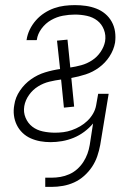

<svg xmlns="http://www.w3.org/2000/svg" viewBox="-20 -548 540 751"><path d="M157 183V147H182Q199 147 216.5 144Q234 141 251 133.5Q268 126 282 113.5Q296 101 306 85.5Q316 70 322 53.5Q328 37 331 19L344 -65Q329 -47 309.5 -32.5Q290 -18 268 -9Q246 0 223 4Q200 8 178 8Q157 8 137.5 4.5Q118 1 100 -7Q82 -15 68 -28.5Q54 -42 45.5 -59.5Q37 -77 34.5 -97Q32 -117 36 -138Q40 -167 58 -193.5Q76 -220 101.5 -238Q127 -256 156.5 -265Q186 -274 215 -278L203 -389L244 -393L255 -284Q276 -287 298 -293Q320 -299 340 -312Q360 -325 373.5 -345Q387 -365 391 -386Q395 -410 386.5 -432Q378 -454 360.5 -467.5Q343 -481 320 -486Q297 -491 273 -491Q250 -491 226 -486.5Q202 -482 180 -469.5Q158 -457 142.5 -436Q127 -415 124 -392L123 -391H83L84 -392Q87 -413 96.5 -432.5Q106 -452 120.5 -468.5Q135 -485 153.5 -497Q172 -509 192 -516Q212 -523 232.5 -525.5Q253 -528 273 -528Q295 -528 316 -525Q337 -522 356.5 -514.5Q376 -507 391.5 -494Q407 -481 417 -463Q427 -445 430 -424Q433 -403 430 -381Q425 -353 408.5 -327.5Q392 -302 367.5 -284Q343 -266 315 -257Q287 -248 259 -243L270 -131L230 -127L219 -237Q196 -234 173 -228.5Q150 -223 129 -210Q108 -197 93.5 -176.5Q79 -156 75 -133Q71 -109 80 -87.5Q89 -66 106.5 -52.5Q124 -39 147.5 -34Q171 -29 195 -29Q211 -29 227.5 -31Q244 -33 261 -39Q278 -45 293.5 -54Q309 -63 322 -75.5Q335 -88 344 -103.5Q353 -119 356 -136L364 -181H405L372 19Q368 41 360.5 63Q353 85 340 104.5Q327 124 309 140Q291 156 270 165.5Q249 175 226.5 179Q204 183 182 183Z"/></svg>

Font: Iosevka Curly Extralight
Style: Italic
Weight: 200
Italic angle: -9°
Monospace: yes
Designer: Belleve Invis
Foundry: Belleve Invis
Version: Version 22.1.2; ttfautohint (v1.8.4)